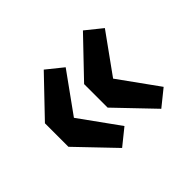

<svg xmlns="http://www.w3.org/2000/svg" viewBox="-96 -598 693 693"><g transform="rotate(-45 250.0 -252.0)"><path d="M184 -52 246 -102 138 -252 246 -402 184 -452 50 -312V-192ZM384 -52 446 -102 338 -252 446 -402 384 -452 250 -312V-192Z"/></g></svg>

Font: Source Sans Pro Black
Style: Regular
Weight: 900
Designer: Paul D. Hunt
Foundry: Adobe Systems Incorporated
Version: Version 3.006;hotconv 1.0.111;makeotfexe 2.5.65597